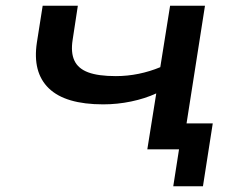

<svg xmlns="http://www.w3.org/2000/svg" viewBox="-20 -518 801 666"><path d="M581 128 601 0H493L506 -90H718L684 128ZM491 0 522 -194Q483 -176 435 -166Q387 -156 338 -156Q207 -156 149.5 -211.5Q92 -267 108 -371L128 -498H250L232 -380Q225 -336 238 -308Q251 -280 286 -267Q321 -254 382 -254Q422 -254 461 -262Q500 -270 536 -285L570 -498H691L613 0Z"/></svg>

Font: Nunito Sans 7pt Expanded SemiBold
Style: Italic
Weight: 600
Width: 7
Italic angle: -9°
Designer: Vernon Adams
Foundry: Vernon Adams
Version: Version 3.101;gftools[0.9.27]